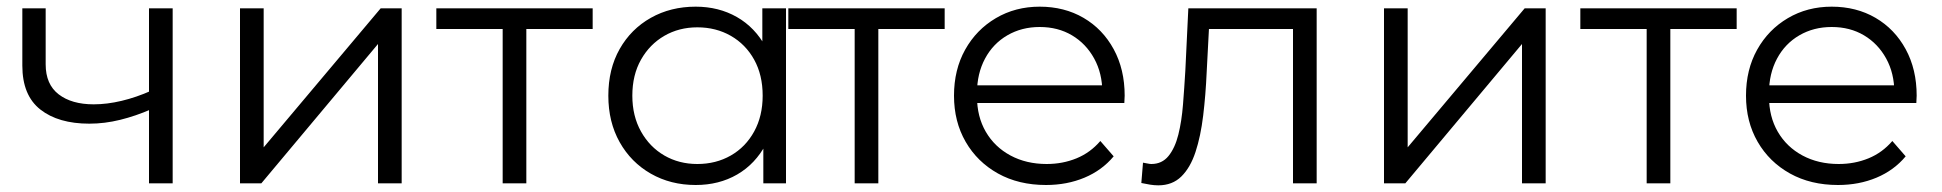

<svg xmlns="http://www.w3.org/2000/svg" viewBox="-20 -550 5826 576"><path d="M433 -222Q387 -202 340.5 -190.5Q294 -179 248 -179Q155 -179 101 -221.5Q47 -264 47 -353V-525H117V-357Q117 -297 156 -267Q195 -237 261 -237Q301 -237 345 -247.5Q389 -258 434 -278ZM427 0V-525H498V0Z M700 0V-525H771V-108L1122 -525H1185V0H1114V-418L764 0Z M1488 0V-482L1506 -463H1289V-525H1758V-463H1541L1559 -482V0Z M2067 5Q1992 5 1932.5 -29Q1873 -63 1839 -123.5Q1805 -184 1805 -263Q1805 -343 1839 -403Q1873 -463 1932.5 -496.5Q1992 -530 2067 -530Q2136 -530 2190.5 -499Q2245 -468 2277.5 -408.5Q2310 -349 2310 -263Q2310 -178 2278 -118Q2246 -58 2191.5 -26.5Q2137 5 2067 5ZM2072 -58Q2128 -58 2172.5 -83.5Q2217 -109 2242.5 -155.5Q2268 -202 2268 -263Q2268 -325 2242.5 -371Q2217 -417 2172.5 -442.5Q2128 -468 2072 -468Q2017 -468 1973 -442.5Q1929 -417 1903 -371Q1877 -325 1877 -263Q1877 -202 1903 -155.5Q1929 -109 1973 -83.5Q2017 -58 2072 -58ZM2270 0V-158L2277 -264L2267 -370V-525H2338V0Z M2544 0V-482L2562 -463H2345V-525H2814V-463H2597L2615 -482V0Z M3118 5Q3036 5 2974 -29.5Q2912 -64 2877 -124.5Q2842 -185 2842 -263Q2842 -341 2875.5 -401Q2909 -461 2967.5 -495.5Q3026 -530 3099 -530Q3173 -530 3230.5 -496.5Q3288 -463 3321 -402.5Q3354 -342 3354 -263Q3354 -258 3353.5 -252.5Q3353 -247 3353 -241H2896V-294H3315L3287 -273Q3287 -330 3262.5 -374.5Q3238 -419 3196 -444Q3154 -469 3099 -469Q3045 -469 3002 -444Q2959 -419 2935 -374Q2911 -329 2911 -271V-260Q2911 -200 2937.5 -154.5Q2964 -109 3011.5 -83.5Q3059 -58 3120 -58Q3168 -58 3209.5 -75Q3251 -92 3281 -127L3321 -81Q3286 -39 3233.5 -17Q3181 5 3118 5Z M3404 -1 3409 -62Q3416 -61 3422.5 -59.5Q3429 -58 3434 -58Q3466 -58 3485.5 -82Q3505 -106 3515 -146Q3525 -186 3529 -236.5Q3533 -287 3536 -338L3545 -525H3930V0H3859V-484L3877 -463H3591L3608 -485L3600 -333Q3597 -265 3589.5 -203Q3582 -141 3566.5 -94Q3551 -47 3524 -20.5Q3497 6 3455 6Q3443 6 3430.5 4Q3418 2 3404 -1Z M4132 0V-525H4203V-108L4554 -525H4617V0H4546V-418L4196 0Z M4920 0V-482L4938 -463H4721V-525H5190V-463H4973L4991 -482V0Z M5494 5Q5412 5 5350 -29.5Q5288 -64 5253 -124.5Q5218 -185 5218 -263Q5218 -341 5251.5 -401Q5285 -461 5343.5 -495.5Q5402 -530 5475 -530Q5549 -530 5606.5 -496.5Q5664 -463 5697 -402.5Q5730 -342 5730 -263Q5730 -258 5729.5 -252.5Q5729 -247 5729 -241H5272V-294H5691L5663 -273Q5663 -330 5638.5 -374.5Q5614 -419 5572 -444Q5530 -469 5475 -469Q5421 -469 5378 -444Q5335 -419 5311 -374Q5287 -329 5287 -271V-260Q5287 -200 5313.5 -154.5Q5340 -109 5387.5 -83.5Q5435 -58 5496 -58Q5544 -58 5585.5 -75Q5627 -92 5657 -127L5697 -81Q5662 -39 5609.5 -17Q5557 5 5494 5Z"/></svg>

Font: MOST Montserrat
Style: Regular
Weight: 400
Designer: Julieta Ulanovsky
Foundry: Julieta Ulanovsky
Version: Version 8.000;March 11, 2024;FontCreator 15.0.0.2926 64-bit